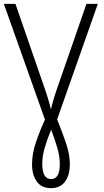

<svg xmlns="http://www.w3.org/2000/svg" viewBox="-21 -734 538 995"><path d="M243 241Q292 241 316.5 206.5Q341 172 341 117Q341 68 322.5 12Q304 -44 275 -115L486 -714H427L280 -290Q256 -224 243 -167Q230 -222 205 -292L59 -714H-1L212 -114Q186 -58 165.5 2.5Q145 63 145 117Q145 172 169.5 206.5Q194 241 243 241ZM244 194Q198 194 198 115Q198 76 210.5 32.5Q223 -11 244 -62Q264 -10 276.5 34Q289 78 289 116Q289 194 244 194Z"/></svg>

Font: Noto Sans UI SemiCondensed Light
Style: Regular
Weight: 300
Width: 4
Designer: Monotype Design Team
Foundry: Monotype Imaging Inc.
Version: Version 1.901